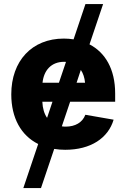

<svg xmlns="http://www.w3.org/2000/svg" viewBox="-20 -748 639 972"><path d="M98.1 204.1H187.5L254.4 5.9C272 8.8 290.5 10.3 310.1 10.3C439.9 10.3 527.8 -49.3 555.2 -142.1L412.1 -167C397.5 -127.9 360.8 -106.9 312.5 -106.9C305.7 -106.9 299.3 -107.4 293 -108.4L335 -232.9H563V-274.9C563 -398.9 512.2 -482.4 433.1 -523.4L502 -727.5H412.6L352.5 -548.8C336.4 -551.3 320.3 -552.7 303.2 -552.7C141.1 -552.7 37.1 -439 37.1 -270.5C37.1 -150.4 86.9 -62 173.3 -19ZM194.3 -232.9H245.6L218.3 -151.4C204.1 -171.9 195.8 -199.2 194.3 -232.9ZM195.3 -329.1C201.7 -392.1 239.7 -435.1 304.7 -435.1L314 -434.6L278.3 -329.1ZM367.7 -329.1 389.2 -394C400.9 -377 408.2 -355 410.6 -329.1Z"/></svg>

Font: Raveo
Style: Bold
Weight: 700
Designer: Jakub Foglar, Rasmus Andersson (Inter)
Foundry: Jakubfoglar.com
Version: Version 1.100;Glyphs 3.2.3 (3260)